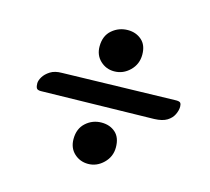

<svg xmlns="http://www.w3.org/2000/svg" viewBox="-75 -603 701 641"><g transform="rotate(15 275.0 -282.0)"><path d="M509 -330Q521 -330 524 -325.5Q527 -321 527 -313Q527 -300 520 -285.5Q513 -271 497.5 -261.5Q482 -252 454 -251L64 -243Q52 -243 49 -249Q46 -255 46 -265Q46 -275 53.5 -287.5Q61 -300 76.5 -310Q92 -320 117 -320ZM283 -370Q255 -370 235 -389Q215 -408 215 -438Q215 -475 238.5 -495Q262 -515 293 -515Q321 -515 340.5 -498Q360 -481 360 -448Q360 -415 337 -392.5Q314 -370 283 -370ZM279 -49Q251 -49 231 -67.5Q211 -86 211 -117Q211 -153 234 -173.5Q257 -194 288 -194Q317 -194 336 -177Q355 -160 355 -126Q355 -94 332 -71.5Q309 -49 279 -49Z"/></g></svg>

Font: Alkatra Medium
Style: Regular
Weight: 500
Designer: Suman Bhandary
Version: Version 1.100;gftools[0.9.22]